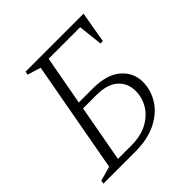

<svg xmlns="http://www.w3.org/2000/svg" viewBox="-154 -681 801 801"><g transform="rotate(-45 246.5 -280.0)"><path d="M111 -560H453L429 -422H415L403 -530H217L177 -312H258Q343 -312 385 -275Q427 -238 427 -184Q427 -136 401 -94Q375 -52 323.5 -26Q272 0 197 0H10L13 -15L77 -33L167 -527L108 -545ZM126 -30H204Q260 -30 299 -50.5Q338 -71 358.5 -105Q379 -139 379 -180Q378 -226 346 -254Q314 -282 249 -282H172Z"/></g></svg>

Font: Spectral SC ExtraLight
Style: Italic
Weight: 275
Italic angle: -10°
Designer: Jean-Baptiste Levee
Foundry: Production Type
Version: Version 2.001